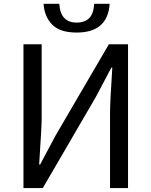

<svg xmlns="http://www.w3.org/2000/svg" viewBox="-20 -959 772 979"><path d="M99.6 0V-733.4H192.4V-351.6Q192.4 -313.5 179.7 -120.1H184.6L263.7 -268.6L535.2 -733.4H632.8V0H541V-384.8Q541 -436.5 552.7 -614.3H547.9L468.8 -464.8L198.2 0ZM371.1 -793Q285.2 -793 245.6 -834Q206.1 -875 202.1 -939.5H282.2Q288.1 -843.8 371.1 -843.8Q456.1 -843.8 460 -939.5H539.1Q529.3 -793 371.1 -793Z"/></svg>

Font: GenYoGothic TW TTF Regular
Style: Regular
Weight: 400
Version: Version 1.300